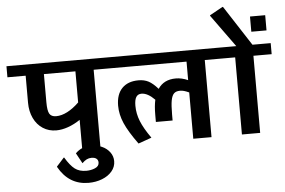

<svg xmlns="http://www.w3.org/2000/svg" viewBox="-91 -1031 2051 1384"><g transform="rotate(-5 934.0 -338.5)"><path d="M734 -558H602V0H470V-207Q427 -178 382 -162Q337 -146 296 -146Q242 -146 199.5 -173.5Q157 -201 133.5 -250.5Q110 -300 110 -362V-558H-22V-638H734ZM470 -333V-558H242V-354Q242 -293 255.5 -270.5Q269 -248 304 -248Q343 -248 385.5 -270Q428 -292 470 -333Z M278 117V114L332 54H335Q371 114 403.5 138.5Q436 163 486 163Q520 163 549.5 150.5Q579 138 579 111Q579 93 566.5 83Q554 73 531 73Q512 73 496 81Q480 89 463 106L422 31Q468 -15 535 -15Q577 -15 613 1Q649 17 670.5 46Q692 75 692 111Q692 152 665 184Q638 216 593 233.5Q548 251 495 251Q353 251 278 117Z M1538 -558H1406V0H1274V-335Q1252 -345 1237.5 -349Q1223 -353 1208 -353Q1180 -353 1165 -338.5Q1150 -324 1143.5 -289Q1137 -254 1137 -188V-144H1016V-195Q1016 -260 1026 -304Q975 -356 930 -356Q904 -356 891.5 -336Q879 -316 879 -273Q879 -216 901 -161Q923 -106 974 -34L878 0Q811 -92 783 -156.5Q755 -221 755 -284Q755 -366 797.5 -410Q840 -454 917 -454Q958 -454 989 -438Q1020 -422 1057 -380Q1099 -444 1186 -444Q1229 -444 1274 -424V-558H690V-638H1538Z M1890 -638V-558H1758V0H1626V-558H1494V-638H1641L1472 -872V-876L1566 -928H1570L1758 -638ZM1868 -732H1758V-842H1868Z"/></g></svg>

Font: AmikoBold
Style: Bold
Weight: 700
Designer: Pablo Impallari, Rodrigo Fuenzalida, Andres Torresi
Foundry: Impallari Type
Version: Version 1.000; ttfautohint (v1.3)